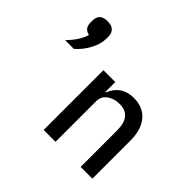

<svg xmlns="http://www.w3.org/2000/svg" viewBox="-171 -964 1179 1179"><g transform="rotate(45 418.5 -375.0)"><path d="M42 -483Q107 -549 123 -609Q76 -619 76 -669V-687Q76 -750 145 -750Q180 -750 197.5 -733Q215 -716 215 -687V-670Q215 -623 188 -571.5Q161 -520 118 -483ZM339 0V-519H442V-433H446Q486 -531 592 -531Q672 -531 717 -478.5Q762 -426 762 -330V0H660V-317Q660 -443 557 -443Q510 -443 476 -419Q442 -395 442 -352V0Z"/></g></svg>

Font: Anuphan Medium
Style: Regular
Weight: 500
Designer: Mike Abbink, Paul van der Laan, Pieter van Rosmalen, Mint Tantisuwanna
Foundry: Bold Monday; Cadson Demak
Version: Version 3.002;hotconv 1.0.109;makeotfexe 2.5.65596